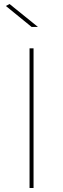

<svg xmlns="http://www.w3.org/2000/svg" viewBox="-20 -941 316 961"><path d="M127.9 0V-699.2H147.9V0ZM138.2 -806.2 9.3 -911.1 27.8 -920.9 169.9 -806.2Z"/></svg>

Font: Montserrat
Style: Thin
Weight: 250
Designer: Julieta Ulanovsky
Foundry: Julieta Ulanovsky
Version: Version 1.000;PS 002.000;hotconv 1.0.70;makeotf.lib2.5.58329